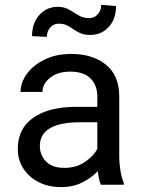

<svg xmlns="http://www.w3.org/2000/svg" viewBox="-20 -760 584 790"><path d="M395 0Q390.6 -9.8 387.5 -24.7Q384.3 -39.6 382.3 -55.7Q356.9 -28.8 318.8 -9.5Q280.8 9.8 231.9 9.8Q178.2 9.8 137.9 -11.2Q97.7 -32.2 75.4 -67.6Q53.2 -103 53.2 -147Q53.2 -231.9 117.7 -276.1Q182.1 -320.3 291 -320.3H380.4V-362.3Q380.4 -409.2 352.3 -437.3Q324.2 -465.3 269 -465.3Q217.8 -465.3 186.3 -440.2Q154.8 -415 154.8 -381.8H64.5Q64.5 -419.9 90.3 -455.8Q116.2 -491.7 163.3 -514.9Q210.4 -538.1 274.4 -538.1Q360.4 -538.1 415.5 -494.1Q470.7 -450.2 470.7 -361.3V-115.2Q470.7 -88.9 475.3 -59.1Q480 -29.3 489.3 -7.8V0ZM245.1 -69.3Q293.9 -69.3 329.8 -93.8Q365.7 -118.2 380.4 -147.9V-256.8H305.7Q228 -256.8 186 -232.7Q144 -208.5 144 -159.2Q144 -121.6 169.4 -95.5Q194.8 -69.3 245.1 -69.3ZM396.5 -740.2 457.5 -734.9Q457.5 -681.2 427 -648.7Q396.5 -616.2 352.1 -616.2Q327.1 -616.2 311 -623.3Q294.9 -630.4 282.2 -639.4Q269.5 -648.4 255.6 -655.5Q241.7 -662.6 221.2 -662.6Q200.7 -662.6 186.8 -647Q172.9 -631.3 172.9 -608.4L111.8 -611.3Q111.8 -665 142.1 -698.5Q172.4 -731.9 216.8 -731.9Q244.6 -731.9 264.2 -720.5Q283.7 -709 302.7 -697.3Q321.8 -685.5 347.7 -685.5Q368.2 -685.5 382.3 -701.4Q396.5 -717.3 396.5 -740.2Z"/></svg>

Font: Vazirmatn UI FD
Style: Regular
Weight: 400
Designer: Saber Rastikerdar
Foundry: Saber Rastikerdar
Version: Version 33.003